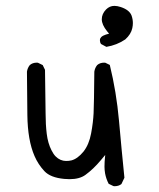

<svg xmlns="http://www.w3.org/2000/svg" viewBox="-20 -645 540 654"><path d="M370.1 -10.7Q384.3 -10.7 393.6 -18.1L403.8 -39.6Q394 -136.2 385.3 -234.1Q376.5 -332 354 -423.8L338.9 -431.2Q336.9 -431.6 335 -431.6Q320.3 -431.6 311 -423.3Q303.2 -413.6 301.3 -400.9Q300.3 -290.5 298.8 -259.5Q297.4 -228.5 290.3 -190.4Q283.2 -152.3 264.2 -128.4Q244.1 -104 223.1 -98.6Q214.8 -96.7 205.1 -96.7Q195.3 -96.7 186.3 -100.6Q177.2 -104.5 169.7 -112.1Q162.1 -119.6 155.3 -133.3Q143.1 -157.2 139.2 -189.2Q135.3 -221.2 135.3 -258.3Q135.3 -294.4 133.3 -407.2L125.5 -423.3L109.4 -431.2Q107.4 -431.6 105.5 -431.6Q90.8 -431.6 81.5 -423.3Q73.7 -413.6 71.8 -400.9L73.2 -253.4Q74.2 -167 97.7 -113.3Q109.9 -85 131.3 -62Q151.9 -40 198.7 -35.6Q208.5 -34.7 216.8 -34.7Q251 -34.7 271 -49.3Q297.9 -68.8 323.7 -99.6L338.4 -117.2L336.4 -94.2Q335.9 -86.9 335.9 -76.9Q335.9 -66.9 337.9 -54.7Q341.3 -36.1 350.1 -19L366.2 -11.2Q368.2 -10.7 370.1 -10.7ZM432.6 -566.4Q432.6 -579.1 428.2 -591.8Q420.9 -611.3 391.1 -621.1Q379.4 -625 369.6 -625Q353.5 -625 341.3 -612.8Q326.7 -597.7 326.7 -579.3Q326.7 -561 344.7 -538.6L351.6 -530.3L340.8 -527.3Q330.1 -523.9 324.7 -518.6L320.8 -512.7Q320.3 -510.3 320.3 -507.8Q320.3 -500.5 324.2 -495.1L342.3 -485.4Q377.9 -491.2 406.7 -510.7Q426.3 -528.3 430.7 -549.3Q432.6 -558.1 432.6 -566.4Z"/></svg>

Font: Bakudai
Style: ExtraLight
Weight: 200
Version: Version 1.48